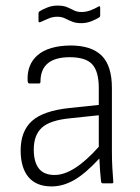

<svg xmlns="http://www.w3.org/2000/svg" viewBox="-20 -657 502 688"><path d="M165 11Q110 11 82 -22.5Q54 -56 54 -118Q54 -187 94.5 -223.5Q135 -260 229 -270L334 -281V-341Q334 -401 310.5 -426.5Q287 -452 230 -452Q125 -452 125 -364Q125 -358 120 -358H85Q80 -358 79 -367Q76 -426 115 -459.5Q154 -493 232 -494Q308 -494 344.5 -457.5Q381 -421 381 -342V-115Q381 -83 382.5 -56.5Q384 -30 386 -6Q387 0 381 0H349Q343 0 342 -7Q340 -24 338.5 -46Q337 -68 336 -89Q286 -35 246 -12Q206 11 165 11ZM101 -121Q101 -77 119 -53.5Q137 -30 176 -30Q244 -30 334 -131V-244L230 -233Q159 -226 130 -199.5Q101 -173 101 -121ZM271 -574Q252 -574 238.5 -579.5Q225 -585 213 -591Q201 -597 185 -597Q168 -597 152.5 -590Q137 -583 125 -578Q118 -575 118 -582V-609Q118 -614 121 -616Q130 -622 148 -629.5Q166 -637 186 -637Q207 -637 220 -631.5Q233 -626 244.5 -620Q256 -614 272 -614Q289 -614 304.5 -620Q320 -626 332 -633Q339 -638 339 -629V-602Q339 -597 336 -595Q327 -589 309 -581.5Q291 -574 271 -574Z"/></svg>

Font: Sofia Sans Semi Condensed Light
Style: Regular
Weight: 300
Designer: Botio Nikoltchev, Ani Petrova
Foundry: lettersoup
Version: Version 4.100; ttfautohint (v1.8.4.7-5d5b)